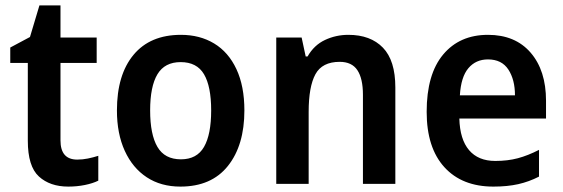

<svg xmlns="http://www.w3.org/2000/svg" viewBox="-20 -774 2084 711"><path d="M266 -183Q286 -183 305.5 -187Q325 -191 344 -197V-105Q324 -95 294.5 -89Q265 -83 233 -83Q165 -83 124 -120.5Q83 -158 83 -253V-541H18V-598L91 -637L126 -754H204V-635H338V-541H204V-254Q204 -183 266 -183Z M885 -365Q885 -236 824 -159.5Q763 -83 648 -83Q576 -83 523.5 -117.5Q471 -152 442 -215.5Q413 -279 413 -365Q413 -497 474.5 -571Q536 -645 650 -645Q720 -645 773 -613Q826 -581 855.5 -518Q885 -455 885 -365ZM536 -365Q536 -276 563 -230Q590 -184 650 -184Q709 -184 735.5 -230Q762 -276 762 -365Q762 -454 735.5 -499Q709 -544 649 -544Q590 -544 563 -499Q536 -454 536 -365Z M1270 -645Q1352 -645 1398 -597.5Q1444 -550 1444 -450V-93H1324V-423Q1324 -483 1303.5 -514Q1283 -545 1238 -545Q1173 -545 1148 -499Q1123 -453 1123 -360V-93H1003V-635H1097L1112 -565H1119Q1143 -607 1183.5 -626Q1224 -645 1270 -645Z M1787 -645Q1888 -645 1945 -579Q2002 -513 2002 -401V-335H1681Q1683 -258 1717 -218Q1751 -178 1814 -178Q1860 -178 1897.5 -188Q1935 -198 1976 -219V-120Q1939 -101 1899 -92Q1859 -83 1807 -83Q1691 -83 1625.5 -155Q1560 -227 1560 -360Q1560 -499 1621 -572Q1682 -645 1787 -645ZM1787 -554Q1742 -554 1714.5 -521.5Q1687 -489 1683 -421H1887Q1887 -479 1862.5 -516.5Q1838 -554 1787 -554Z"/></svg>

Font: Noto Sans Telugu UI SemiCondensed SemiBold
Style: Regular
Weight: 600
Width: 4
Designer: Jelle Bosma - Monotype Design Team
Foundry: Monotype Imaging Inc.
Version: Version 2.005; ttfautohint (v1.8.4.7-5d5b)